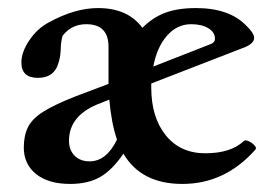

<svg xmlns="http://www.w3.org/2000/svg" viewBox="-20 -445 686 476"><path d="M154 11Q100 11 69.5 -13.5Q39 -38 39 -79Q39 -109 49.5 -130Q60 -151 88 -168.5Q116 -186 167 -206L249 -237Q249 -248 249 -260V-329Q249 -385 194 -385Q157 -385 135 -356Q131 -342 130.5 -322.5Q130 -303 124 -286Q113 -252 74 -252Q33 -252 33 -290Q33 -316 53 -345.5Q73 -375 102 -390Q166 -425 223 -425Q297 -425 333 -376Q359 -402 390 -413.5Q421 -425 466 -425Q548 -425 590 -382Q610 -363 610 -351Q610 -336 582 -326L355 -238Q355 -234 355 -228Q355 -154 391 -109.5Q427 -65 489 -65Q552 -65 584 -95Q588 -99 596.5 -95Q605 -91 611 -84.5Q617 -78 613 -74Q538 11 432 11Q330 11 286 -64Q258 -23 228 -6Q198 11 154 11ZM454 -385Q419 -385 394 -356.5Q369 -328 360 -280L503 -336Q513 -340 513 -349Q513 -365 496.5 -375Q480 -385 454 -385ZM151 -96Q151 -73 165 -59Q179 -45 202 -45Q244 -45 270 -99Q256 -140 251 -198L231 -190Q151 -161 151 -96Z"/></svg>

Font: Junicode SmExp
Style: Bold
Weight: 700
Width: 6
Designer: Peter S. Baker
Version: Version 2.205; ttfautohint (v1.8.4)